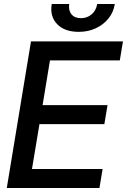

<svg xmlns="http://www.w3.org/2000/svg" viewBox="-20 -933 630 953"><path d="M13.7 0 133.8 -727.5H590.3L574.7 -633.3H228L191.4 -411.1H513.7L498 -316.9H175.8L138.7 -94.2H489.3L473.6 0ZM370.6 -774.9Q300.8 -774.9 263.7 -813.2Q226.6 -851.6 236.8 -913.1H323.7Q318.8 -881.8 334.7 -862.3Q350.6 -842.8 381.8 -842.8Q413.1 -842.8 435.3 -862.3Q457.5 -881.8 462.4 -913.1H549.8Q543.5 -872.1 518.3 -841.1Q493.2 -810.1 455.3 -792.5Q417.5 -774.9 370.6 -774.9Z"/></svg>

Font: Inter Tight Medium
Style: Italic
Weight: 500
Italic angle: -9.39999°
Designer: Rasmus Andersson
Foundry: rsms
Version: Version 3.004